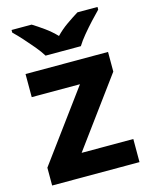

<svg xmlns="http://www.w3.org/2000/svg" viewBox="-115 -841 719 915"><g transform="rotate(-15 244.0 -383.0)"><path d="M458 0H27V-88L280 -432H42V-546H449V-449L203 -114H458ZM157 -606Q143 -629 120.5 -656Q98 -683 74.5 -709Q51 -735 32 -753V-766H131Q157 -750 187 -728.5Q217 -707 243 -680Q269 -707 300 -728.5Q331 -750 357 -766H456V-753Q438 -735 414 -709Q390 -683 367.5 -656Q345 -629 331 -606Z"/></g></svg>

Font: RS Noto Sans
Style: Bold
Weight: 700
Designer: Monotype Design Team
Foundry: Monotype Imaging Inc.
Version: Version 3.10